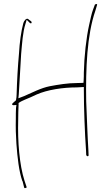

<svg xmlns="http://www.w3.org/2000/svg" viewBox="-20 -764 553 971"><path d="M44 -242C39 -237 41 -232 48 -232L63 -233L61 -218C60 -201 60 -182 60 -162C59 -120 60 -79 63 -37C68 33 76 103 93 152H94L102 184C104 188 105 188 109 187C116 184 115 186 114 180L104 150C78 69 69 -48 72 -156C72 -183 73 -211 74 -236V-243C83 -250 95 -255 106 -260C124 -267 144 -276 165 -286C219 -310 298 -322 369 -322L404 -324V-311C404 -218 409 -88 415 -4L416 20C418 24 420 26 423 26C427 26 428 23 428 22V21L427 -5C423 -65 419 -180 416 -251C413 -418 420 -587 462 -709L470 -736C470 -739 472 -740 471 -742C469 -746 462 -742 460 -741L450 -714C443 -695 438 -670 431 -639C416 -572 406 -481 404 -397C404 -384 404 -371 403 -357L402 -345L368 -344C323 -344 275 -336 232 -328C186 -319 142 -295 102 -278L73 -267L75 -287C79 -359 83 -423 87 -492C92 -545 95 -601 109 -644L115 -664L130 -649C132 -647 132 -646 137 -646C138 -646 140 -647 140 -651C140 -652 139 -654 138 -656L124 -666V-667C113 -676 100 -656 98 -647C87 -607 79 -548 76 -493C70 -427 66 -356 64 -286C64 -278 63 -267 61 -258V-257ZM48 -232V-233ZM102 184Z"/></svg>

Font: Stray Cat
Style: Hl
Weight: 100
Version: Version 1.0